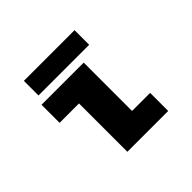

<svg xmlns="http://www.w3.org/2000/svg" viewBox="-156 -839 1022 1022"><g transform="rotate(-45 355.0 -328.0)"><path d="M140.5 -656.5H522V-546.5H140.5ZM434.5 -136H570.5V0H263V-364H117V-500H434.5Z"/></g></svg>

Font: League Mono ExtraBold
Style: Regular
Weight: 800
Width: 6
Designer: Tyler Finck
Foundry: The League of Moveable Type / Tyler Finck
Version: Version 2.210